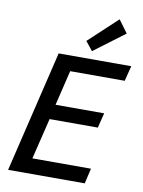

<svg xmlns="http://www.w3.org/2000/svg" viewBox="-100 -1009 804 1078"><g transform="rotate(10 301.5 -470.5)"><path d="M23 0 189 -693H603L581 -606H270L222 -406H499L478 -321H203L146 -87H480L460 0ZM371 -738 330 -789 493 -941 546 -869Z"/></g></svg>

Font: Ubuntu Sans Medium
Style: Italic
Weight: 500
Italic angle: -13.5°
Designer: Dalton Maag Ltd
Foundry: Dalton Maag Ltd
Version: Version 1.006